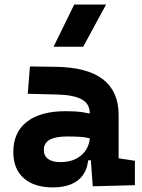

<svg xmlns="http://www.w3.org/2000/svg" viewBox="-20 -815 626 845"><path d="M388.2 4.9 377 -148.4 375 -215.8V-316.9Q375 -358.4 339.6 -377.7Q304.2 -397 234.4 -398.9L102.1 -402.3L111.8 -522.5L224.6 -521Q365.2 -519 433.6 -465.6Q502 -412.1 502 -309.6V-118.2L573.7 -107.4V0ZM212.9 9.8Q130.4 9.8 84.5 -30.8Q38.6 -71.3 38.6 -146Q38.6 -232.9 98.6 -279.3Q158.7 -325.7 269 -325.7Q311.5 -325.7 342.5 -321.3Q373.5 -316.9 405.3 -307.6L383.8 -204.6Q352.5 -211.9 327.6 -213.1Q302.7 -214.4 275.4 -214.4Q172.9 -214.4 172.9 -155.8Q172.9 -129.4 191.4 -115.5Q210 -101.6 245.6 -101.6Q288.6 -101.6 317.4 -117.7Q346.2 -133.8 360.6 -158.7Q375 -183.6 375 -210V-242.2L393.6 -109.4H352.1L369.1 -125Q367.7 -80.1 348.6 -50Q329.6 -20 295.2 -5.1Q260.7 9.8 212.9 9.8ZM215.8 -609.4 306.6 -794.9H446.8L346.2 -609.4Z"/></svg>

Font: Cascadia Mono
Style: Regular
Weight: 400
Monospace: yes
Designer: Aaron Bell
Foundry: Saja Typeworks
Version: Version 2404.023